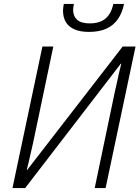

<svg xmlns="http://www.w3.org/2000/svg" viewBox="-20 -949 704 969"><path d="M429 -788Q385 -788 355.5 -801Q326 -814 312 -838Q298 -862 298 -896Q298 -904 299.5 -914Q301 -924 302 -929H353Q352 -921 350.5 -914Q349 -907 349 -900Q349 -868 369 -849.5Q389 -831 433 -831Q483 -831 512 -855Q541 -879 552 -929H606Q597 -884 575 -852.5Q553 -821 517.5 -804.5Q482 -788 429 -788ZM43 0 194 -714H249L147 -228Q142 -205 136 -180Q130 -155 125 -132Q120 -109 115 -91H117L599 -714H664L513 0H458L559 -483Q565 -508 570.5 -534Q576 -560 581.5 -584Q587 -608 592 -627L590 -628L107 0Z"/></svg>

Font: Noto Sans Display Light
Style: Italic
Weight: 300
Italic angle: -12°
Designer: Monotype Design Team
Foundry: Monotype Imaging Inc.
Version: Version 2.003